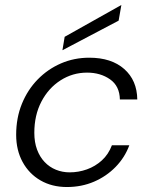

<svg xmlns="http://www.w3.org/2000/svg" viewBox="-20 -740 604 772"><path d="M249 12Q189 12 143 -14.5Q97 -41 71 -88.5Q45 -136 45 -198Q45 -266 68 -322.5Q91 -379 131.5 -420.5Q172 -462 225 -485Q278 -508 339 -508Q428 -508 479.5 -462.5Q531 -417 532 -340H462Q461 -394 422.5 -421Q384 -448 330 -448Q272 -448 223.5 -417Q175 -386 146.5 -331.5Q118 -277 118 -206Q118 -168 129 -138.5Q140 -109 159.5 -88.5Q179 -68 205 -57.5Q231 -47 260 -47Q296 -47 329.5 -59Q363 -71 389.5 -95Q416 -119 430 -156H500Q482 -107 445 -69Q408 -31 358 -9.5Q308 12 249 12ZM231 -538 240 -592 468 -720 457 -657Z"/></svg>

Font: DM Sans 24pt Light
Style: Italic
Weight: 300
Italic angle: -10°
Designer: Colophon Foundry, Jonny Pinhorn
Foundry: Colophon Foundry
Version: Version 4.004;gftools[0.9.30]